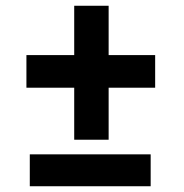

<svg xmlns="http://www.w3.org/2000/svg" viewBox="-20 -647 640 667"><path d="M357.4 -455.6H519V-342.3H357.4V-161.6H237.8V-342.3H71.8V-455.6H237.8V-627H357.4ZM503.4 0H83.5V-110.8H503.4Z"/></svg>

Font: Roboto Mono
Style: Bold
Weight: 700
Designer: Google
Version: Version 2.000985; 2015; ttfautohint (v1.3)